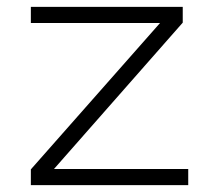

<svg xmlns="http://www.w3.org/2000/svg" viewBox="-20 -540 642 560"><path d="M70 0V-46L461 -489L484 -473H70V-520H513V-474L118 -25L103 -47H529V0Z"/></svg>

Font: Lexend Mega ExtraLight
Style: Regular
Weight: 250
Version: Version 1.007